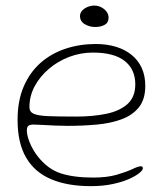

<svg xmlns="http://www.w3.org/2000/svg" viewBox="-20 -624 578 672"><path d="M297.5 27.5Q216 27.5 158.8 3.2Q101.5 -21 71.5 -72.2Q41.5 -123.5 41.5 -204.5Q41.5 -271.5 63 -321.2Q84.5 -371 122 -404Q159.5 -437 209.2 -453.5Q259 -470 315 -470Q353.5 -470 385.2 -460.5Q417 -451 440.2 -432.2Q463.5 -413.5 476 -386.2Q488.5 -359 488.5 -323.5Q488.5 -276 465.8 -248Q443 -220 404.2 -206Q365.5 -192 317 -187.8Q268.5 -183.5 217 -183.5Q198 -183.5 173.2 -184.5Q148.5 -185.5 127.5 -186.8Q106.5 -188 98.5 -188Q84 -188 79 -183.5Q74 -179 74 -167Q74 -150.5 83.8 -125.8Q93.5 -101 111.5 -77.5Q146.5 -32.5 192 -17.5Q237.5 -2.5 306 -2.5Q355 -2.5 389 -12.5Q423 -22.5 443.5 -32.2Q464 -42 473 -42Q477 -42 478.5 -40.2Q480 -38.5 480 -34.5Q480 -28.5 467.5 -18.2Q455 -8 431.5 2.5Q408 13 374.2 20.2Q340.5 27.5 297.5 27.5ZM246.5 -216Q304.5 -216 351.2 -225.5Q398 -235 425.8 -259.5Q453.5 -284 453.5 -329Q453.5 -381.5 416.2 -410.8Q379 -440 305 -440Q262 -440 222 -424.8Q182 -409.5 150.8 -382.8Q119.5 -356 101.2 -321.8Q83 -287.5 83 -249Q83 -232.5 98 -225.8Q113 -219 148.8 -217.5Q184.5 -216 246.5 -216ZM313.5 -529.5Q293 -529.5 276.5 -539.5Q260 -549.5 260 -568Q260 -578.5 267.5 -586.8Q275 -595 286.8 -599.8Q298.5 -604.5 310 -604.5Q322.5 -604.5 334 -598.8Q345.5 -593 352.8 -583.5Q360 -574 360 -562Q360 -544.5 346.2 -537Q332.5 -529.5 313.5 -529.5Z"/></svg>

Font: Gluten Thin
Style: Regular
Weight: 100
Designer: Tyler Finck
Foundry: Etcetera Type Company
Version: Version 1.300